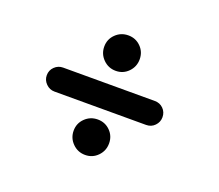

<svg xmlns="http://www.w3.org/2000/svg" viewBox="-87 -701 807 708"><g transform="rotate(20 316.5 -346.5)"><path d="M236 -512Q236 -541 256.5 -561Q277 -581 306 -581Q335 -581 355 -561Q375 -541 375 -512Q375 -483 355 -462.5Q335 -442 306 -442Q277 -442 256.5 -462.5Q236 -483 236 -512ZM480 -387Q500 -387 513.5 -373.5Q527 -360 527 -340Q527 -321 513.5 -307Q500 -293 480 -293H120Q101 -293 87 -307Q73 -321 73 -340Q73 -360 87 -373.5Q101 -387 120 -387ZM236 -182Q236 -211 256.5 -231Q277 -251 306 -251Q335 -251 355 -231Q375 -211 375 -182Q375 -153 355 -132.5Q335 -112 306 -112Q277 -112 256.5 -132.5Q236 -153 236 -182Z"/></g></svg>

Font: Tsukimi Rounded SemiBold
Style: Regular
Weight: 600
Designer: Takashi Funayama
Foundry: Takashi Funayama
Version: Version 1.032; ttfautohint (v1.8.3)